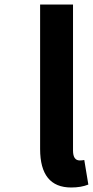

<svg xmlns="http://www.w3.org/2000/svg" viewBox="-20 -818 412 852"><path d="M296 14Q158 14 158 -157V-798H304V-150Q304 -106 334 -106Q344 -106 354 -108L372 1Q340 14 296 14Z"/></svg>

Font: NotoSansHansBold
Style: Bold
Weight: 700
Designer: Ryoko NISHIZUKA  (kana & ideographs); Paul D. Hunt (Latin, Greek & Cyrillic); Wenlong ZHANG  (bopomofo); Sandoll Communi
Foundry: Adobe Systems Incorporated
Version: Version 1.00;December 8, 2021;FontCreator 13.0.0.2675 64-bit